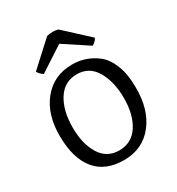

<svg xmlns="http://www.w3.org/2000/svg" viewBox="-168 -792 845 915"><g transform="rotate(-30 254.0 -335.0)"><path d="M261 -504Q337 -504 398 -456Q430 -430 449.5 -380Q469 -330 469 -260Q471 -136 411 -60.5Q351 15 249 15Q147 15 94 -49Q41 -113 39.5 -234Q38 -355 98.5 -429.5Q159 -504 261 -504ZM253 -36.5Q321 -37 358 -94Q395 -151 395 -241.5Q395 -332 359.5 -392.5Q324 -453 255.5 -452.5Q187 -452 150 -393Q113 -334 113 -242.5Q113 -151 149 -93.5Q185 -36 253 -36.5ZM257 -620 122 -532Q107 -540 94 -560L226 -681Q260 -689 288 -681L419 -560Q408 -541 391 -532Z"/></g></svg>

Font: Karma
Style: Regular
Weight: 400
Designer: Joana Correia
Foundry: Indian Type Foundry
Version: Version 1.202;PS 1.0;hotconv 1.0.78;makeotf.lib2.5.61930; tt